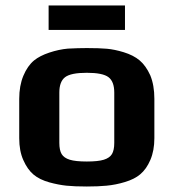

<svg xmlns="http://www.w3.org/2000/svg" viewBox="-20 -669 632 699"><path d="M157 -649H435V-560H157ZM160 -5Q124 -15 102 -33.5Q80 -52 65 -86Q50 -119 50 -166V-309Q50 -357 65 -393Q80 -429 104 -449Q125 -466 159.5 -477.5Q194 -489 227 -492Q265 -494 296 -494Q342 -494 369.5 -491.5Q397 -489 430 -479Q466 -468 488.5 -449Q511 -430 527 -395Q542 -359 542 -309V-166Q542 -121 527.5 -87Q513 -53 490 -34Q470 -17 435.5 -6.5Q401 4 368 7Q338 10 296 10Q251 10 222 7Q193 4 160 -5ZM396 -149V-332Q396 -372 375 -388Q354 -404 296 -404Q238 -404 217 -388Q196 -372 196 -332V-149Q196 -122 204.5 -108Q213 -94 234 -87.5Q255 -81 296 -81Q337 -81 358 -87.5Q379 -94 387.5 -108Q396 -122 396 -149Z"/></svg>

Font: Play
Style: Bold
Weight: 700
Designer: Jonas Hecksher (Cyrillic expansion: Cyreal)
Foundry: Jonas Hecksher, Playtype, e-types AS
Version: Version 2.101; ttfautohint (v1.5.65-e2d9)